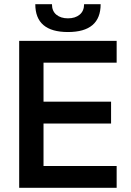

<svg xmlns="http://www.w3.org/2000/svg" viewBox="-20 -891 620 911"><path d="M71 0V-697H533.5V-593.5H186.5V-408.5H507V-305H186.5V-103.5H533.5V0ZM147.5 -871H226.5Q226.5 -838.5 247.5 -821.2Q268.5 -804 302.5 -804Q337 -804 358 -821.5Q379 -839 379 -871H457.5Q457.5 -739 302.5 -739Q147.5 -739 147.5 -871Z"/></svg>

Font: HK Grotesk SemiBold
Style: Regular
Weight: 600
Designer: Alfredo Marco Pradil
Foundry: Hanken Design Co.
Version: Version 3.001;FEAKit 1.0